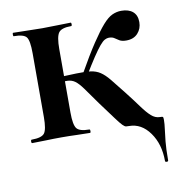

<svg xmlns="http://www.w3.org/2000/svg" viewBox="-66 -457 614 662"><g transform="rotate(-10 240.5 -126.0)"><path d="M75 -81V-305Q75 -349 65.5 -361.5Q56 -374 21 -374Q19 -374 19 -380Q19 -386 21 -386Q42 -386 68.5 -385Q95 -384 123 -384Q150 -384 176 -385Q202 -386 222 -386Q225 -386 225 -380Q225 -374 222 -374Q188 -374 178 -360Q168 -346 168 -303V-81Q168 -38 178 -25Q188 -12 222 -12Q225 -12 225 -6Q225 0 222 0Q201 0 175.5 -1Q150 -2 123 -2Q95 -2 68.5 -1Q42 0 20 0Q17 0 17 -6Q17 -12 20 -12Q55 -12 65 -25Q75 -38 75 -81ZM469 -12Q478 -12 479.5 -10.5Q481 -9 481 0Q481 14 478.5 31.5Q476 49 473.5 74.5Q471 100 471 140Q471 144 465.5 144Q460 144 460 140Q460 81 431 40.5Q402 0 359 0Q353 0 348.5 -0.5Q344 -1 336.5 -8.5Q329 -16 314 -36.5Q299 -57 270 -96Q244 -133 229.5 -153Q215 -173 203.5 -181.5Q192 -190 176.5 -190.5Q161 -191 132 -189L131 -207Q180 -209 211 -210Q242 -211 261 -208.5Q280 -206 294.5 -196.5Q309 -187 325 -167.5Q341 -148 366 -116Q391 -84 408 -60.5Q425 -37 439 -24.5Q453 -12 469 -12ZM244 -191 233 -204Q268 -266 293 -303.5Q318 -341 336 -361.5Q354 -382 369.5 -389Q385 -396 401 -396Q427 -396 441.5 -383.5Q456 -371 456 -347Q456 -324 441.5 -308Q427 -292 401 -292Q386 -292 377.5 -297Q369 -302 362 -307Q355 -312 343 -312Q336 -312 328.5 -308Q321 -304 310.5 -291.5Q300 -279 284 -255Q268 -231 244 -191Z"/></g></svg>

Font: Cormorant Infant Light
Style: Regular
Weight: 300
Designer: Christian Thalmann (Catharsis Fonts)
Foundry: Catharsis Fonts
Version: Version 4.001